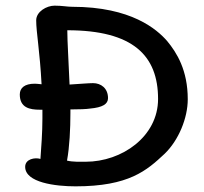

<svg xmlns="http://www.w3.org/2000/svg" viewBox="-20 -658 720 679"><path d="M235 -634C217 -634 201 -638 173 -638C145 -638 108 -617 108 -586C108 -544 121 -476 127 -360C117 -361 109 -362 103 -362C67 -362 50 -347 50 -324C50 -277 85 -270 121 -270H130V-238C130 -191 126 -136 123 -96C104 -102 69 -96 69 -68C69 -12 177 1 247 1C436 1 499 -55 562 -114C612 -162 644 -241 644 -307C644 -410 605 -472 571 -513C535 -554 445 -634 235 -634ZM217 -90C226 -139 229 -203 229 -258V-271C259 -271 286 -272 298 -274C343 -278 362 -290 362 -311C362 -346 337 -364 309 -364C294 -364 259 -361 226 -359C223 -436 218 -511 218 -551C451 -551 539 -461 539 -308C539 -175 411 -86 283 -86C262 -86 238 -85 217 -90Z"/></svg>

Font: Itim
Style: Regular
Weight: 400
Designer: CadsonDemak Team
Foundry: Pablo Impallari
Version: Version 1.002;PS 001.002;hotconv 1.0.88;makeotf.lib2.5.64775